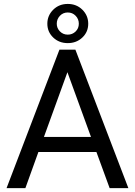

<svg xmlns="http://www.w3.org/2000/svg" viewBox="-20 -966 692 986"><path d="M475.1 -185.5H177.2L110.4 0H13.7L285.2 -710.9H367.2L639.2 0H543ZM205.6 -262.7H447.3L326.2 -595.2ZM433.1 -844.2Q433.1 -801.8 402.8 -773.2Q372.6 -744.6 328.1 -744.6Q283.2 -744.6 253.2 -773.4Q223.1 -802.2 223.1 -844.2Q223.1 -886.2 253.2 -916Q283.2 -945.8 328.1 -945.8Q373 -945.8 403.1 -916Q433.1 -886.2 433.1 -844.2ZM271.5 -844.2Q271.5 -821.3 287.8 -804.7Q304.2 -788.1 328.1 -788.1Q351.6 -788.1 368.2 -804.2Q384.8 -820.3 384.8 -844.2Q384.8 -868.2 368.4 -885Q352.1 -901.9 328.1 -901.9Q303.7 -901.9 287.6 -884.8Q271.5 -867.7 271.5 -844.2Z"/></svg>

Font: RobotoInd
Style: Regular
Weight: 400
Designer: Google
Version: Version 2.001101; 2014